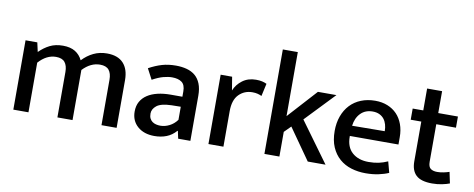

<svg xmlns="http://www.w3.org/2000/svg" viewBox="-63 -994 3178 1287"><g transform="rotate(10 1526.5 -350.5)"><path d="M168 0H65V-472H145L159 -409Q192 -442 230 -461Q268 -480 319 -480Q370 -480 402.5 -460Q435 -440 452 -404Q486 -440 527.5 -460Q569 -480 619 -480Q693 -480 730.5 -439.5Q768 -399 768 -325V0H665V-309Q665 -352 646.5 -375Q628 -398 586 -398Q522 -398 468 -341V0H365V-309Q365 -352 346.5 -375Q328 -398 286 -398Q222 -398 168 -338Z M905 -430Q951 -455 993.5 -467.5Q1036 -480 1088 -480Q1128 -480 1161.5 -471Q1195 -462 1219 -442Q1243 -422 1256.5 -388.5Q1270 -355 1270 -307V0H1187L1176 -51H1173Q1145 -19 1108 -4.5Q1071 10 1026 10Q955 10 911.5 -28Q868 -66 868 -129Q868 -168 884 -196.5Q900 -225 929 -244Q958 -263 998 -272.5Q1038 -282 1086 -282H1166V-318Q1166 -363 1142 -380.5Q1118 -398 1076 -398Q1050 -398 1017.5 -389.5Q985 -381 943 -358ZM1167 -214 1104 -213Q1033 -211 1004 -188Q975 -165 975 -134Q975 -114 981.5 -101Q988 -88 999 -80Q1010 -72 1024.5 -68.5Q1039 -65 1054 -65Q1085 -65 1115.5 -80.5Q1146 -96 1167 -125Z M1393 0V-472H1471L1486 -381Q1503 -423 1541 -451.5Q1579 -480 1633 -480Q1657 -480 1674.5 -476Q1692 -472 1706 -465L1687 -379Q1675 -385 1659.5 -389Q1644 -393 1624 -393Q1569 -393 1532 -355.5Q1495 -318 1495 -242V0Z M1876 -168V0H1774V-711H1876V-275L2055 -472H2181L1991 -273L2190 0H2069L1920 -212Z M2648 -218H2317V-214Q2317 -142 2359 -105Q2401 -68 2470 -68Q2508 -68 2538.5 -74.5Q2569 -81 2600 -95L2620 -20Q2591 -7 2551 1.5Q2511 10 2463 10Q2412 10 2366 -4Q2320 -18 2285.5 -48Q2251 -78 2231 -124Q2211 -170 2211 -234Q2211 -289 2227.5 -334.5Q2244 -380 2274.5 -412.5Q2305 -445 2348.5 -462.5Q2392 -480 2445 -480Q2491 -480 2528.5 -465Q2566 -450 2592.5 -422.5Q2619 -395 2633.5 -355.5Q2648 -316 2648 -268ZM2542 -290Q2542 -314 2536 -335Q2530 -356 2518 -371.5Q2506 -387 2486.5 -396.5Q2467 -406 2440 -406Q2390 -406 2358.5 -374Q2327 -342 2320 -288Z M3008 -396H2874V-141Q2874 -106 2890.5 -94Q2907 -82 2935 -82Q2955 -82 2977.5 -86.5Q3000 -91 3017 -97L3033 -21Q3013 -13 2981.5 -6.5Q2950 0 2915 0Q2839 0 2805.5 -31.5Q2772 -63 2772 -125V-396H2700V-472H2772V-621H2874V-472H3008Z"/></g></svg>

Font: Mukta Vaani Medium
Style: Regular
Weight: 500
Designer: Noopur Datye, Girish Dalvi, Yashodeep Gholap, Pallavi Karambelkar
Foundry: Ek Type
Version: Version 2.538;PS 1.000;hotconv 16.6.51;makeotf.lib2.5.65220;